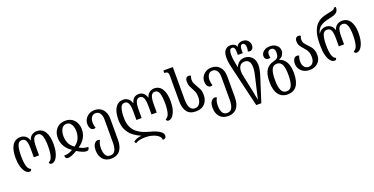

<svg xmlns="http://www.w3.org/2000/svg" viewBox="-27 -1754 5827 2988"><g transform="rotate(-20 2887.0 -260.0)"><path d="M180 8Q142 8 111.5 -28.5Q81 -65 63.5 -127Q46 -189 46 -268Q46 -407 93 -477.5Q140 -548 228 -548Q270 -548 307 -523.5Q344 -499 360 -444H363Q379 -499 416.5 -523.5Q454 -548 497 -548Q585 -548 631 -475Q677 -402 677 -268Q677 -189 660 -127Q643 -65 613 -28.5Q583 8 544 8Q509 8 509 -27Q550 -41 567.5 -103.5Q585 -166 585 -268Q585 -380 563.5 -438Q542 -496 492 -496Q442 -496 423 -452.5Q404 -409 404 -314V-180H317V-314Q317 -409 299 -452.5Q281 -496 230 -496Q177 -496 157 -434.5Q137 -373 137 -268Q137 -164 154.5 -102Q172 -40 214 -26Q214 -8 204.5 0Q195 8 180 8Z M818 12Q792 12 781 -2.5Q770 -17 770 -43Q811 -43 843 -52.5Q875 -62 916 -85Q845 -131 808 -195Q771 -259 770 -332Q769 -394 792.5 -442.5Q816 -491 861.5 -519.5Q907 -548 972 -548Q1033 -548 1077 -520Q1121 -492 1145 -443Q1169 -394 1169 -332Q1169 -259 1132.5 -195Q1096 -131 1024 -85Q1066 -62 1097.5 -52.5Q1129 -43 1170 -43Q1169 -22 1159 -5Q1149 12 1119 12Q1092 12 1052 -4.5Q1012 -21 969 -48Q925 -21 884.5 -4.5Q844 12 818 12ZM969 -120Q1029 -161 1053 -214.5Q1077 -268 1078 -332Q1078 -376 1066.5 -413Q1055 -450 1031 -473Q1007 -496 970 -496Q933 -496 909 -473Q885 -450 873.5 -412.5Q862 -375 862 -332Q863 -270 886 -215.5Q909 -161 969 -120Z M1448 252Q1354 252 1306 195Q1258 138 1258 49Q1258 -25 1285.5 -58.5Q1313 -92 1343 -92Q1361 -92 1377 -82Q1365 -62 1355.5 -32Q1346 -2 1346 46Q1346 113 1369 157Q1392 201 1448 201Q1503 201 1527.5 155Q1552 109 1552 27V-355Q1552 -422 1526.5 -459.5Q1501 -497 1454 -497Q1407 -497 1384 -461Q1361 -425 1361 -377Q1361 -352 1365 -329.5Q1369 -307 1379 -285Q1363 -276 1344 -276Q1316 -276 1296 -304.5Q1276 -333 1276 -383Q1276 -427 1299 -464.5Q1322 -502 1362 -525Q1402 -548 1455 -548Q1541 -548 1591 -490Q1641 -432 1641 -337V12Q1641 128 1590.5 190Q1540 252 1448 252Z M2440 -548Q2527 -548 2572 -475Q2617 -402 2617 -268Q2617 -193 2599.5 -132.5Q2582 -72 2552 -36Q2522 0 2484 0Q2449 0 2449 -35Q2490 -49 2507.5 -110.5Q2525 -172 2525 -268Q2525 -380 2505 -438Q2485 -496 2435 -496Q2390 -496 2371.5 -452.5Q2353 -409 2353 -314V-180H2266V-314Q2266 -409 2246.5 -452.5Q2227 -496 2185 -496Q2141 -496 2122 -452.5Q2103 -409 2103 -314V-180H2016V-314Q2016 -409 1997 -452.5Q1978 -496 1935 -496Q1882 -496 1863 -436Q1844 -376 1844 -278Q1844 -188 1871.5 -128Q1899 -68 1944 -31Q1989 6 2042.5 27.5Q2096 49 2149 63Q2202 76 2249 95.5Q2296 115 2325.5 141Q2355 167 2355 201Q2355 226 2339 239Q2323 252 2297 252Q2297 219 2274 194Q2251 169 2214.5 152.5Q2178 136 2137 128Q2096 120 2060 120Q2006 120 1964 127.5Q1922 135 1888 158L1868 128Q1892 105 1930 92Q1968 79 2000 78V74Q1933 46 1876.5 2Q1820 -42 1786.5 -110Q1753 -178 1753 -278Q1753 -410 1799.5 -479Q1846 -548 1932 -548Q1968 -548 2005 -523.5Q2042 -499 2058 -444H2062Q2077 -499 2109 -523.5Q2141 -548 2185 -548Q2227 -548 2260 -523.5Q2293 -499 2308 -444H2312Q2328 -499 2365 -523.5Q2402 -548 2440 -548Z M2935 12Q2835 12 2788 -50.5Q2741 -113 2741 -226V-650Q2741 -692 2724.5 -705.5Q2708 -719 2675 -719H2673V-760H2830V-227Q2830 -39 2935 -39Q2989 -39 3016 -81.5Q3043 -124 3043 -187Q3043 -238 3031 -269.5Q3019 -301 3004 -327Q2987 -356 2971.5 -390Q2956 -424 2956 -478Q2956 -508 2971.5 -528Q2987 -548 3013 -548Q3027 -548 3036.5 -544Q3046 -540 3052 -534Q3036 -512 3036 -476Q3036 -438 3047.5 -412Q3059 -386 3074 -363Q3095 -330 3114.5 -290.5Q3134 -251 3134 -186Q3134 -132 3112 -87Q3090 -42 3046 -15Q3002 12 2935 12Z M3384 252Q3290 252 3242 195Q3194 138 3194 49Q3194 -25 3221.5 -58.5Q3249 -92 3279 -92Q3297 -92 3313 -82Q3301 -62 3291.5 -32Q3282 -2 3282 46Q3282 113 3305 157Q3328 201 3384 201Q3439 201 3463.5 155Q3488 109 3488 27V-355Q3488 -422 3462.5 -459.5Q3437 -497 3390 -497Q3343 -497 3320 -461Q3297 -425 3297 -377Q3297 -352 3301 -329.5Q3305 -307 3315 -285Q3299 -276 3280 -276Q3252 -276 3232 -304.5Q3212 -333 3212 -383Q3212 -427 3235 -464.5Q3258 -502 3298 -525Q3338 -548 3391 -548Q3477 -548 3527 -490Q3577 -432 3577 -337V12Q3577 128 3526.5 190Q3476 252 3384 252Z M3848 240 3698 -392Q3685 -443 3674 -500.5Q3663 -558 3663 -617Q3663 -659 3675.5 -694Q3688 -729 3716 -750.5Q3744 -772 3790 -772Q3821 -772 3847 -758.5Q3873 -745 3884 -714H3888Q3899 -745 3927 -758.5Q3955 -772 3985 -772Q4042 -772 4073 -738Q4104 -704 4104 -663Q4104 -621 4086 -601Q4068 -581 4048 -581Q4037 -581 4027 -583Q4017 -585 4009 -587Q4012 -595 4015.5 -612Q4019 -629 4019 -655Q4019 -687 4006.5 -706.5Q3994 -726 3972 -726Q3927 -726 3927 -648V-591H3845V-648Q3845 -726 3798 -726Q3769 -726 3758.5 -699Q3748 -672 3748 -632Q3748 -606 3751.5 -568Q3755 -530 3763 -493L3779 -416H3784Q3798 -457 3834.5 -486.5Q3871 -516 3927 -516Q3999 -516 4046 -467.5Q4093 -419 4093 -335Q4093 -263 4061 -164L3932 240ZM3901 173Q3906 145 3915.5 104Q3925 63 3935 20L3981 -177Q3990 -214 3997 -252Q4004 -290 4004 -329Q4004 -397 3978 -428Q3952 -459 3908 -459Q3853 -459 3828.5 -423Q3804 -387 3804 -335Q3804 -306 3809.5 -276Q3815 -246 3820 -223L3871 20Q3879 62 3887 103.5Q3895 145 3901 173Z M4366 252Q4272 252 4218 182.5Q4164 113 4164 -29Q4164 -159 4208 -223.5Q4252 -288 4336 -308Q4393 -321 4408.5 -350Q4424 -379 4424 -421Q4424 -460 4407 -481Q4390 -502 4361 -502Q4332 -502 4315.5 -482Q4299 -462 4299 -432Q4299 -412 4302 -400Q4305 -388 4308 -379Q4300 -377 4290.5 -375Q4281 -373 4269 -373Q4249 -373 4231 -388Q4213 -403 4213 -440Q4213 -466 4230 -491Q4247 -516 4280.5 -532Q4314 -548 4361 -548Q4427 -548 4468.5 -511.5Q4510 -475 4510 -421Q4510 -387 4490.5 -354Q4471 -321 4424 -302V-299Q4493 -279 4531.5 -212Q4570 -145 4570 -29Q4570 113 4518 182.5Q4466 252 4366 252ZM4368 201Q4429 201 4454 143Q4479 85 4479 -29Q4479 -141 4454 -198.5Q4429 -256 4367 -256Q4305 -256 4280 -198.5Q4255 -141 4255 -29Q4255 85 4280.5 143Q4306 201 4368 201Z M4818 12Q4765 12 4723 -9.5Q4681 -31 4656.5 -69.5Q4632 -108 4632 -159Q4632 -203 4651 -234Q4670 -265 4705 -265Q4720 -265 4740 -255Q4730 -234 4725.5 -212.5Q4721 -191 4721 -161Q4721 -108 4746.5 -74Q4772 -40 4818 -40Q4865 -40 4891 -75Q4917 -110 4917 -170Q4917 -214 4906 -244.5Q4895 -275 4877.5 -297.5Q4860 -320 4842 -340Q4816 -368 4795 -399Q4774 -430 4774 -483Q4774 -510 4789 -529Q4804 -548 4830 -548Q4845 -548 4854 -544Q4863 -540 4870 -534Q4854 -512 4854 -476Q4854 -440 4870.5 -415.5Q4887 -391 4909 -369Q4931 -346 4954 -320Q4977 -294 4992.5 -257.5Q5008 -221 5008 -167Q5008 -111 4983 -71Q4958 -31 4915 -9.5Q4872 12 4818 12Z M5231 8Q5193 8 5163.5 -28.5Q5134 -65 5117 -129.5Q5100 -194 5100 -278V-332Q5100 -492 5160 -590Q5220 -688 5365 -715Q5423 -726 5459.5 -736Q5496 -746 5503 -772H5534Q5534 -724 5515 -698.5Q5496 -673 5459 -659.5Q5422 -646 5368 -635Q5277 -617 5225.5 -579.5Q5174 -542 5157 -468H5160Q5180 -503 5213 -520Q5246 -537 5279 -537Q5322 -537 5358.5 -513Q5395 -489 5411 -434H5414Q5430 -489 5467.5 -513Q5505 -537 5548 -537Q5636 -537 5682 -465.5Q5728 -394 5728 -268Q5728 -189 5711 -127Q5694 -65 5664 -28.5Q5634 8 5595 8Q5560 8 5560 -27Q5601 -41 5618.5 -103.5Q5636 -166 5636 -268Q5636 -372 5614.5 -429Q5593 -486 5543 -486Q5493 -486 5474 -443.5Q5455 -401 5455 -314V-180H5368V-314Q5368 -401 5350 -443.5Q5332 -486 5281 -486Q5228 -486 5208 -427Q5188 -368 5188 -268Q5188 -164 5205.5 -102Q5223 -40 5265 -26Q5265 -8 5255.5 0Q5246 8 5231 8Z"/></g></svg>

Font: Noto Serif Georgian Condensed
Style: Regular
Weight: 400
Width: 3
Designer: Monotype Design Team, Akaki Razmadze
Foundry: Google LLC
Version: Version 2.003; ttfautohint (v1.8.4.7-5d5b)